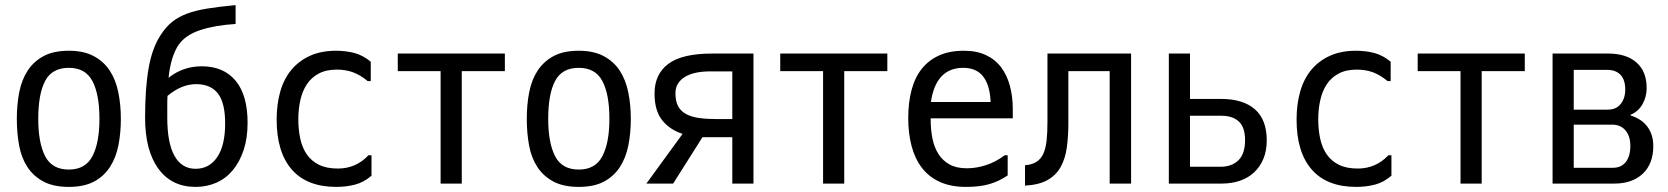

<svg xmlns="http://www.w3.org/2000/svg" viewBox="-20 -736 6540 753"><path d="M250 -3Q190 -3 150.5 -24Q111 -45 87.5 -81Q64 -117 55 -165.5Q46 -214 46 -270Q46 -326 55.5 -374.5Q65 -423 88.5 -459Q112 -495 151 -516Q190 -537 250 -537Q308 -537 347.5 -516Q387 -495 410.5 -459Q434 -423 444 -374Q454 -325 454 -270Q454 -215 444.5 -166.5Q435 -118 411.5 -81.5Q388 -45 349 -24Q310 -3 250 -3ZM250 -71Q315 -71 342.5 -123.5Q370 -176 370 -270Q370 -366 342.5 -418Q315 -470 250 -470Q184 -470 157 -418.5Q130 -367 130 -270Q130 -176 157 -123.5Q184 -71 250 -71Z M951 -254Q951 -194 935.5 -147.5Q920 -101 893 -68.5Q866 -36 828.5 -19.5Q791 -3 747 -3Q653 -3 601 -74.5Q549 -146 549 -275Q549 -390 563 -469.5Q577 -549 611 -600Q631 -631 655.5 -650.5Q680 -670 713.5 -682.5Q747 -695 793.5 -702.5Q840 -710 904 -716V-642Q823 -637 765.5 -618Q708 -599 681 -561Q667 -541 656.5 -509Q646 -477 641 -431Q698 -476 771 -476Q857 -476 904 -419.5Q951 -363 951 -254ZM863 -252Q863 -333 834.5 -369.5Q806 -406 749 -406Q692 -406 637 -360Q636 -346 636 -325Q636 -304 636 -275Q636 -175 664.5 -124.5Q693 -74 747 -74Q801 -74 832 -120Q863 -166 863 -252Z M1437 -127V-47Q1407 -21 1372.5 -12Q1338 -3 1299 -3Q1184 -3 1124.5 -71Q1065 -139 1065 -267Q1065 -328 1079.5 -378Q1094 -428 1123.5 -463Q1153 -498 1196.5 -517.5Q1240 -537 1298 -537Q1337 -537 1370.5 -528Q1404 -519 1434 -494V-418H1422Q1393 -442 1364.5 -452.5Q1336 -463 1301 -463Q1259 -463 1230 -447.5Q1201 -432 1183.5 -405.5Q1166 -379 1158 -343.5Q1150 -308 1150 -268Q1150 -226 1158 -190.5Q1166 -155 1184 -129.5Q1202 -104 1231.5 -89.5Q1261 -75 1305 -75Q1376 -75 1425 -127Z M1708 -16V-457H1540V-526H1960V-457H1791V-16Z M2250 -3Q2190 -3 2150.5 -24Q2111 -45 2087.5 -81Q2064 -117 2055 -165.5Q2046 -214 2046 -270Q2046 -326 2055.5 -374.5Q2065 -423 2088.5 -459Q2112 -495 2151 -516Q2190 -537 2250 -537Q2308 -537 2347.5 -516Q2387 -495 2410.5 -459Q2434 -423 2444 -374Q2454 -325 2454 -270Q2454 -215 2444.5 -166.5Q2435 -118 2411.5 -81.5Q2388 -45 2349 -24Q2310 -3 2250 -3ZM2250 -71Q2315 -71 2342.5 -123.5Q2370 -176 2370 -270Q2370 -366 2342.5 -418Q2315 -470 2250 -470Q2184 -470 2157 -418.5Q2130 -367 2130 -270Q2130 -176 2157 -123.5Q2184 -71 2250 -71Z M2657 -211Q2607 -227 2577 -264.5Q2547 -302 2547 -369Q2547 -445 2601 -485.5Q2655 -526 2773 -526H2935V-16H2852V-198H2735L2620 -16H2515ZM2629 -370Q2629 -338 2640 -318.5Q2651 -299 2672 -288Q2693 -277 2723 -273Q2753 -269 2792 -269H2852V-456H2764Q2735 -456 2710.5 -451Q2686 -446 2668 -435.5Q2650 -425 2639.5 -409Q2629 -393 2629 -370Z M3208 -16V-457H3040V-526H3460V-457H3291V-16Z M3631 -336H3865V-339Q3858 -470 3758 -470Q3651 -470 3631 -337ZM3761 -537Q3810 -537 3846.5 -520Q3883 -503 3906 -472.5Q3929 -442 3940.5 -400Q3952 -358 3952 -309V-272H3630V-267Q3630 -227 3637 -192.5Q3644 -158 3660.5 -132Q3677 -106 3704 -91Q3731 -76 3772 -76Q3809 -76 3847.5 -88.5Q3886 -101 3920 -127H3932V-48Q3898 -25 3860.5 -14Q3823 -3 3769 -3Q3709 -3 3666 -22.5Q3623 -42 3595.5 -78Q3568 -114 3555 -163.5Q3542 -213 3542 -273Q3542 -334 3555 -383Q3568 -432 3595 -466Q3622 -500 3663 -518.5Q3704 -537 3761 -537Z M4000 -88Q4027 -90 4044.5 -101Q4062 -112 4071.5 -132.5Q4081 -153 4084.5 -184Q4088 -215 4088 -257V-526H4416V-16H4332V-457H4170V-255Q4170 -202 4164 -158Q4158 -114 4140 -81.5Q4122 -49 4088.5 -30Q4055 -11 4000 -8Z M4564 -526H4647V-348H4769Q4855 -348 4901.5 -307.5Q4948 -267 4948 -185Q4948 -145 4935 -113.5Q4922 -82 4898.5 -60Q4875 -38 4842.5 -27Q4810 -16 4771 -16H4564ZM4767 -82Q4811 -82 4837 -107.5Q4863 -133 4863 -186Q4863 -237 4838.5 -259.5Q4814 -282 4771 -282H4647V-82Z M5437 -127V-47Q5407 -21 5372.5 -12Q5338 -3 5299 -3Q5184 -3 5124.5 -71Q5065 -139 5065 -267Q5065 -328 5079.5 -378Q5094 -428 5123.5 -463Q5153 -498 5196.5 -517.5Q5240 -537 5298 -537Q5337 -537 5370.5 -528Q5404 -519 5434 -494V-418H5422Q5393 -442 5364.5 -452.5Q5336 -463 5301 -463Q5259 -463 5230 -447.5Q5201 -432 5183.5 -405.5Q5166 -379 5158 -343.5Q5150 -308 5150 -268Q5150 -226 5158 -190.5Q5166 -155 5184 -129.5Q5202 -104 5231.5 -89.5Q5261 -75 5305 -75Q5376 -75 5425 -127Z M5708 -16V-457H5540V-526H5960V-457H5791V-16Z M6464 -163Q6464 -94 6423 -55Q6382 -16 6311 -16H6069V-526H6287Q6358 -526 6398 -491Q6438 -456 6438 -390Q6438 -357 6422 -328Q6406 -299 6375 -286V-283Q6418 -270 6441 -239Q6464 -208 6464 -163ZM6286 -306Q6318 -306 6336 -328Q6354 -350 6354 -385Q6354 -423 6335.5 -442.5Q6317 -462 6283 -462H6152V-306ZM6374 -164Q6374 -202 6355 -224.5Q6336 -247 6304 -247H6152V-78H6306Q6338 -78 6356 -100.5Q6374 -123 6374 -164Z"/></svg>

Font: D2Coding
Style: Regular
Weight: 400
Monospace: yes
Designer: Yong-Rak Park; Jeong-Hwan Yoon; Sang-Min Lee;
Foundry: NHN Corporation
Version: Version 1.3.2; Build 20180524